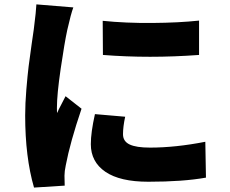

<svg xmlns="http://www.w3.org/2000/svg" viewBox="-20 -805 1040 868"><path d="M445.3 -556.6 444.3 -710.9Q548.8 -700.2 668.5 -701.2Q788.1 -702.1 879.9 -711.9V-556.6Q654.3 -540 445.3 -556.6ZM409.2 -289.1 545.9 -277.3Q536.1 -232.4 536.1 -198.2Q536.1 -166 565.9 -151.9Q595.7 -137.7 658.2 -137.7Q773.4 -137.7 908.2 -164.1L911.1 -2Q807.6 16.6 650.4 16.6Q522.5 16.6 456.5 -28.3Q390.6 -73.2 390.6 -153.3Q390.6 -206.1 409.2 -289.1ZM144.5 -785.2 311.5 -771.5Q300.8 -743.2 284.2 -669.9Q271.5 -611.3 254.4 -494.6Q237.3 -377.9 237.3 -317.4Q237.3 -297.9 238.3 -293.9Q244.1 -308.6 256.8 -332Q269.5 -355.5 276.4 -370.1L348.6 -313.5Q296.9 -161.1 277.3 -57.6Q271.5 -30.3 271.5 -10.7Q271.5 18.6 272.5 34.2L133.8 43Q93.8 -94.7 93.8 -283.2Q93.8 -335.9 99.1 -400.4Q104.5 -464.8 109.4 -504.9Q114.3 -544.9 123 -605Q131.8 -665 132.8 -672.9Q143.6 -757.8 144.5 -785.2Z"/></svg>

Font: Gen Shin Gothic Heavy
Style: Bold
Weight: 900
Designer: [Source Han Sans]
Ryoko NISHIZUKA  (kana & ideographs); Paul D. Hunt (Latin, Greek & Cyrillic); Wenlong ZHANG  (bopomofo
Version: Version 1.002.20150607